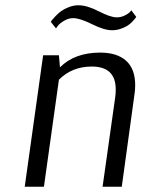

<svg xmlns="http://www.w3.org/2000/svg" viewBox="-20 -710 551 730"><path d="M74 0 144 -500H204L208 -454Q264 -510 361 -510Q425 -510 459.5 -479Q494 -448 494 -386Q494 -368 491 -349L443 0H370Q416 -327 418 -340Q420 -351 420 -370Q420 -457 329 -457Q254 -457 204 -407L147 0ZM479 -671 498 -646Q497 -644 494.5 -640.5Q492 -637 483.5 -628Q475 -619 465 -612.5Q455 -606 439 -600.5Q423 -595 406 -595Q376 -595 330 -618Q284 -641 258 -641Q241 -641 224.5 -631.5Q208 -622 200 -612L193 -602L173 -627Q175 -630 178 -634Q181 -638 191.5 -649Q202 -660 213 -668Q224 -676 242 -683Q260 -690 278 -690Q311 -690 355.5 -667Q400 -644 424 -644Q440 -644 454 -651Q468 -658 474 -664Z"/></svg>

Font: ArsenalItalic
Style: Italic
Weight: 400
Italic angle: -9°
Designer: Andrij Shevchenko
Foundry: Stairsfor.com
Version: Version 1.000